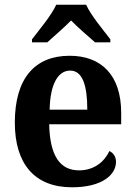

<svg xmlns="http://www.w3.org/2000/svg" viewBox="-20 -786 574 816"><path d="M116 -619V-606H181C207 -630 254 -670 282 -699C310 -670 357 -630 384 -606H449V-619C420 -657 366 -721 346 -766H219C199 -721 145 -657 116 -619ZM286 10C415 10 473 -44 473 -98C473 -120 462 -136 445 -144C423 -98 380 -62 316 -62C236 -62 192 -122 189 -258H495V-307C495 -466 411 -549 276 -549C128 -549 43 -453 43 -265C43 -91 126 10 286 10ZM351 -320H191C193 -427 226 -486 278 -486C331 -486 351 -423 351 -320Z"/></svg>

Font: Noto Serif Bengali SemiCondensed
Style: Bold
Weight: 700
Width: 4
Designer: Juan Bruce, Universal Thirst, Indian Type Foundry and the Monotype Design Team.
Foundry: Monotype Imaging Inc.
Version: Version 2.003